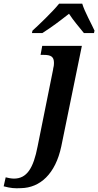

<svg xmlns="http://www.w3.org/2000/svg" viewBox="-150 -786 535 1046"><path d="M24 -606H81C138 -643 167 -665 226 -711C253 -670 276 -645 307 -606H362L365 -619C351 -651 310 -724 298 -766H172C138 -723 56 -645 27 -619ZM-35 239C67 237 152 163 184 11L296 -536H80L71 -487H88C128 -487 144 -477 144 -443C144 -423 140 -419 139 -406L55 11C32 131 -4 187 -74 187C-88 187 -109 183 -119 180L-130 229C-92 239 -71 241 -35 239Z"/></svg>

Font: Noto Serif Semi
Style: Italic
Weight: 600
Italic angle: -12°
Designer: Monotype Design Team
Foundry: Monotype Imaging Inc.
Version: Version 1.901